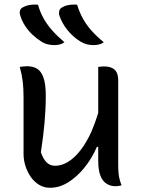

<svg xmlns="http://www.w3.org/2000/svg" viewBox="-20 -834 640 864"><path d="M102 -536Q128 -536 146.5 -525Q165 -514 175.5 -485Q186 -456 186 -403Q186 -371 184.5 -341.5Q183 -312 180.5 -282.5Q178 -253 174 -221Q170 -189 164 -149Q174 -119 189.5 -103.5Q205 -88 228 -88Q257 -88 286 -105.5Q315 -123 342 -157.5Q369 -192 392 -243Q408 -280 422 -326V-533Q427 -534 430.5 -534Q434 -534 438.5 -534.5Q443 -535 447 -535Q470 -535 484.5 -528Q499 -521 505.5 -507Q512 -493 512 -472V-91Q512 -70 513.5 -54.5Q515 -39 518.5 -26Q522 -13 527 0Q523 1 518 2Q513 3 508.5 3.5Q504 4 499 4Q478 4 460 -7Q442 -18 432 -43Q422 -68 422 -111V-173H416Q393 -120 359 -78.5Q325 -37 286 -13Q247 11 205 11Q178 11 156.5 -2Q135 -15 119.5 -36.5Q104 -58 95 -85.5Q86 -113 86 -141V-394Q86 -435 82.5 -465.5Q79 -496 69 -533Q78 -534 85.5 -535Q93 -536 102 -536ZM327 -813Q337 -780 352.5 -751.5Q368 -723 391.5 -696.5Q415 -670 447 -644Q438 -637 426 -634Q414 -631 402 -631Q386 -631 371.5 -634.5Q357 -638 342 -647Q321 -660 302 -678.5Q283 -697 269 -719Q255 -741 247 -765Q244 -775 247 -786Q250 -797 262 -802Q270 -807 280 -809.5Q290 -812 302 -813Q314 -814 327 -813ZM151 -813Q160 -780 176 -751.5Q192 -723 215.5 -696.5Q239 -670 270 -644Q261 -637 249.5 -634Q238 -631 225 -631Q210 -631 195 -634.5Q180 -638 166 -647Q145 -660 125.5 -678.5Q106 -697 92 -719Q78 -741 71 -765Q67 -775 70 -786Q73 -797 85 -802Q94 -807 103.5 -809.5Q113 -812 125 -813Q137 -814 151 -813Z"/></svg>

Font: Code D Ace
Style: Regular
Weight: 400
Version: Version 1.085; ttfautohint (v1.8.4.7-5d5b);Nerd Fonts 3.0.2